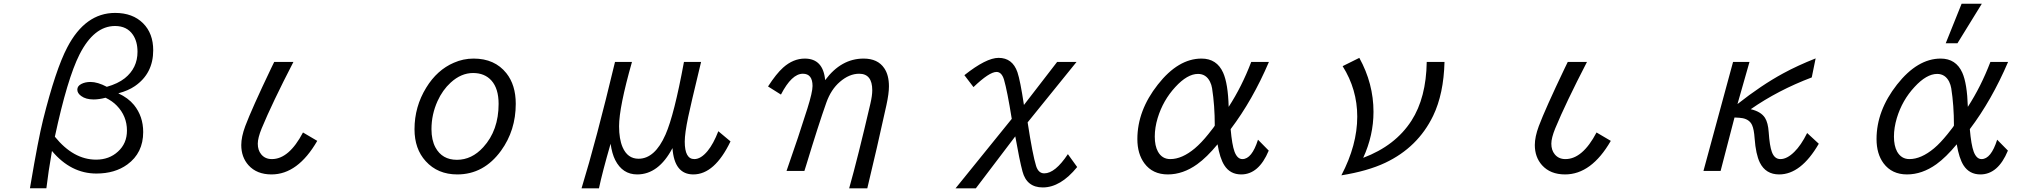

<svg xmlns="http://www.w3.org/2000/svg" viewBox="-20 -900 11040 1039"><path d="M142.1 118.7 145.5 98.6Q187 -147 212.9 -251Q281.2 -524.4 344.2 -644Q441.4 -830.1 603 -830.1Q698.2 -830.1 754.4 -773.9Q809.1 -719.2 809.1 -627.9Q809.1 -502.4 710 -434.1Q673.8 -409.2 620.1 -395Q673.3 -370.6 705.1 -332Q754.9 -270.5 754.9 -185.5Q754.9 -72.3 668.9 -9.8Q601.6 39.1 501.5 39.1Q363.8 39.1 261.2 -83Q241.2 31.7 231 118.7ZM558.1 -430.2Q618.2 -447.3 655.3 -476.6Q724.1 -531.7 724.1 -619.6Q724.1 -675.3 699.2 -711.9Q667 -759.3 602.5 -759.3Q488.3 -759.3 410.2 -605Q344.2 -474.6 276.9 -160.2Q377.4 -36.1 500 -36.1Q570.8 -36.1 618.2 -79.6Q667 -123.5 667 -193.4Q667 -272 611.8 -328.6Q588.4 -353 551.3 -371.1Q516.1 -361.8 486.8 -361.8Q444.3 -361.8 419.4 -380.4Q398.4 -395.5 398.4 -415Q398.4 -434.6 420.4 -445.8Q441.4 -456.5 469.7 -456.5Q508.3 -456.5 558.1 -430.2Z M1696.8 -137.7Q1591.8 43.9 1449.2 43.9Q1369.6 43.9 1324.7 -5.9Q1285.6 -49.8 1285.6 -115.2Q1285.6 -159.2 1307.1 -217.3Q1342.3 -311 1447.8 -531.7L1463.9 -564.9H1567.9Q1452.6 -341.8 1396 -205.1Q1375 -153.3 1375 -122.6Q1375 -87.4 1393.1 -65.4Q1414.1 -39.1 1451.2 -39.1Q1543.9 -39.1 1619.6 -183.1Z M2543 -583Q2657.2 -583 2720.2 -503.9Q2771 -439.9 2771 -338.4Q2771 -194.3 2691.4 -84.5Q2598.1 43.9 2454.6 43.9Q2348.6 43.9 2283.7 -27.8Q2223.1 -94.2 2223.1 -200.7Q2223.1 -322.8 2286.6 -425.8Q2345.2 -521.5 2436 -560.5Q2486.8 -583 2543 -583ZM2540 -504.9Q2475.6 -504.9 2418.9 -453.1Q2375 -413.1 2347.7 -353Q2314.9 -280.3 2314.9 -201.2Q2314.9 -142.1 2336.4 -102.1Q2372.6 -35.2 2452.6 -35.2Q2533.2 -35.2 2595.2 -103.5Q2678.2 -194.3 2678.2 -337.9Q2678.2 -420.4 2639.6 -463.9Q2603 -504.9 2540 -504.9Z M3127 119.1Q3206.1 -138.7 3308.1 -564.9H3399.9Q3330.1 -319.3 3330.1 -216.8Q3330.1 -147.9 3349.1 -103.5Q3376 -41 3435.5 -41Q3523.9 -41 3581.5 -171.9Q3628.4 -278.3 3681.2 -564.9H3773.9L3764.2 -524.4Q3718.3 -334.5 3704.1 -267.1Q3685.5 -178.2 3685.5 -133.3Q3685.5 -39.1 3737.3 -39.1Q3772.9 -39.1 3809.1 -83Q3840.8 -121.6 3867.2 -189.9L3933.1 -134.8Q3847.2 43.9 3731.9 43.9Q3628.9 43.9 3619.1 -98.6Q3543.9 43.9 3428.2 43.9Q3348.6 43.9 3309.1 -34.2Q3292 -67.9 3284.2 -122.1Q3239.7 31.7 3221.2 119.1Z M4236.3 24.9Q4303.2 -166 4349.1 -312.5Q4377 -401.4 4377 -434.6Q4377 -501 4324.7 -501Q4264.2 -501 4206.1 -388.2L4136.2 -432.1Q4180.7 -501 4217.8 -534.2Q4272.5 -583 4335 -583Q4434.6 -583 4445.3 -466.3Q4531.7 -583 4653.3 -583Q4730 -583 4765.1 -530.8Q4790.5 -493.7 4790.5 -432.6Q4790.5 -394 4776.9 -331.5Q4725.1 -95.2 4673.3 119.1H4575.2Q4622.1 -46.9 4689.9 -338.4Q4700.2 -382.3 4700.2 -411.6Q4700.2 -501 4629.4 -501Q4575.7 -501 4524.9 -457Q4477.1 -416 4451.7 -344.7Q4409.7 -226.6 4342.8 -6.3L4333 24.9Z M5700.7 -564.9H5805.7L5541 -237.8Q5567.9 -62 5586.9 -1.5Q5599.6 38.1 5630.9 38.1Q5689.9 38.1 5758.8 -65.9L5809.1 3.9Q5719.2 114.3 5623 114.3Q5536.1 114.3 5513.2 27.8Q5497.1 -32.2 5474.1 -162.1L5260.7 119.1H5150.9L5455.1 -256.8Q5430.7 -408.7 5413.1 -469.2Q5400.4 -510.7 5372.6 -510.7Q5333.5 -510.7 5248 -428.7L5198.7 -493.2Q5316.9 -586.9 5383.8 -586.9Q5459 -586.9 5485.8 -509.3Q5501 -464.8 5521 -332Z M6845.7 -85Q6792 43.9 6696.8 43.9Q6636.7 43.9 6605.5 -5.4Q6581.1 -43.5 6568.8 -119.1Q6510.3 -48.3 6458.5 -11.2Q6381.8 43.9 6299.8 43.9Q6217.3 43.9 6172.9 -16.1Q6134.8 -67.4 6134.8 -147.5Q6134.8 -301.8 6245.6 -442.4Q6356 -583 6481.9 -583Q6564.9 -583 6599.1 -506.3Q6625.5 -446.8 6628.9 -321.8Q6700.2 -431.6 6751 -564.9H6846.7Q6758.3 -357.9 6639.6 -201.2Q6647 -116.2 6660.6 -79.1Q6675.8 -39.1 6703.1 -39.1Q6754.4 -39.1 6787.6 -144ZM6553.7 -220.7Q6553.7 -329.1 6539.1 -422.4Q6536.1 -441.4 6527.8 -458Q6506.8 -500 6462.9 -500Q6405.3 -500 6340.3 -429.2Q6273.9 -357.4 6244.6 -261.2Q6229 -209.5 6229 -161.1Q6229 -110.8 6246.1 -79.6Q6268.6 -39.1 6313 -39.1Q6376.5 -39.1 6445.8 -97.2Q6481.4 -127.4 6518.6 -173.8Q6553.7 -217.3 6553.7 -220.7Z M7796.9 -564.9Q7792.5 -392.1 7735.4 -273.4Q7652.8 -102.5 7476.1 -19Q7380.9 25.9 7238.8 48.8Q7324.7 -115.2 7324.7 -269Q7324.7 -416.5 7245.6 -542L7335.9 -586.9Q7412.6 -447.8 7412.6 -294.9Q7412.6 -167 7356.9 -45.9Q7530.8 -111.3 7618.2 -247.1Q7697.8 -371.1 7700.7 -564.9Z M8696.8 -137.7Q8591.8 43.9 8449.2 43.9Q8369.6 43.9 8324.7 -5.9Q8285.6 -49.8 8285.6 -115.2Q8285.6 -159.2 8307.1 -217.3Q8342.3 -311 8447.8 -531.7L8463.9 -564.9H8567.9Q8452.6 -341.8 8396 -205.1Q8375 -153.3 8375 -122.6Q8375 -87.4 8393.1 -65.4Q8414.1 -39.1 8451.2 -39.1Q8543.9 -39.1 8619.6 -183.1Z M9447.3 -564.9 9382.3 -336.9Q9511.7 -439 9629.4 -502.9Q9708.5 -545.9 9805.2 -584L9784.2 -481Q9601.1 -411.6 9454.1 -309.1Q9509.8 -295.9 9531.2 -262.2Q9547.9 -235.8 9551.3 -184.1Q9556.2 -110.8 9568.4 -77.6Q9582.5 -39.1 9614.7 -39.1Q9650.4 -39.1 9689.9 -78.1Q9726.1 -113.3 9759.3 -180.2L9822.3 -122.1Q9726.1 43.9 9607.9 43.9Q9535.2 43.9 9503.4 -20Q9481.4 -64.9 9475.1 -150.9Q9471.7 -200.2 9461.4 -222.7Q9448.2 -252.4 9411.1 -260.3Q9396 -263.2 9366.2 -264.2L9291 24.9H9198.2L9358.4 -564.9Z M10509.3 -666 10595.2 -879.9H10704.6L10572.8 -666ZM10787.6 -144 10845.7 -85Q10792.5 43.9 10696.8 43.9Q10637.2 43.9 10605.5 -5.4Q10581.5 -43.5 10568.8 -119.1Q10510.7 -48.8 10458.5 -11.2Q10381.3 43.9 10299.8 43.9Q10217.8 43.9 10172.9 -16.1Q10134.8 -67.4 10134.8 -147.5Q10134.8 -301.3 10245.6 -442.4Q10356.4 -583 10481.9 -583Q10564.9 -583 10599.1 -506.3Q10625 -447.8 10628.9 -321.8Q10664.6 -377 10695.1 -437.7Q10725.6 -498.5 10751 -564.9H10846.7Q10757.8 -357.4 10639.6 -201.2Q10647 -115.7 10660.6 -79.1Q10675.8 -39.1 10703.1 -39.1Q10754.4 -39.1 10787.6 -144ZM10553.7 -220.7Q10553.7 -329.6 10539.1 -422.4Q10536.1 -440.4 10527.8 -458Q10506.3 -500 10462.9 -500Q10405.3 -500 10340.3 -429.2Q10273.9 -357.9 10244.6 -261.2Q10229 -208.5 10229 -161.1Q10229 -111.3 10246.1 -79.6Q10269 -39.1 10313 -39.1Q10376 -39.1 10445.8 -97.2Q10463.9 -112.3 10481.9 -131.6Q10500 -150.9 10518.6 -173.8Q10553.7 -217.3 10553.7 -220.7Z"/></svg>

Font: BIZ UDPGothic
Style: Regular
Weight: 400
Designer: TypeBank Co., Ltd.
Foundry: Morisawa Inc.
Version: Version 1.051